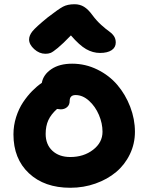

<svg xmlns="http://www.w3.org/2000/svg" viewBox="-20 -909 695 899"><path d="M192.9 -657.2Q164.1 -657.2 140.1 -679Q116.2 -700.7 116.2 -724.1Q116.2 -742.2 131.3 -761.7Q146.5 -781.2 204.1 -828.1Q253.4 -866.2 274.9 -877.7Q296.4 -889.2 329.1 -889.2Q354 -889.2 373.5 -877.2Q393.1 -865.2 412.1 -838.9Q431.6 -812.5 454.1 -792.2Q476.6 -772 490 -762.9Q503.4 -753.9 512.7 -741Q522 -728 522 -710Q522 -687 502.7 -674.1Q483.4 -661.1 448.2 -661.1Q414.6 -661.1 383.3 -679Q352.1 -696.8 312 -743.2Q273.9 -703.6 250.7 -684.6Q227.5 -665.5 217.3 -661.4Q207 -657.2 192.9 -657.2ZM309.1 -29.8Q188 -29.8 115.5 -97.7Q43 -165.5 43 -279.8Q43 -321.3 55.4 -360.6Q67.9 -399.9 88.1 -430.2Q108.4 -460.4 130.6 -482.9Q152.8 -505.4 175.8 -521Q182.6 -559.6 220.5 -585.2Q258.3 -610.8 317.9 -610.8Q379.9 -610.8 435.5 -583.5Q491.2 -556.2 529.3 -511.5Q567.4 -466.8 589.6 -409.2Q611.8 -351.6 611.8 -292Q611.8 -235.8 588.1 -186.8Q564.5 -137.7 523.7 -103.5Q482.9 -69.3 427.2 -49.6Q371.6 -29.8 309.1 -29.8ZM193.8 -282.2Q193.8 -232.4 225.3 -203.1Q256.8 -173.8 309.1 -173.8Q372.1 -173.8 416 -207.8Q460 -241.7 460 -292Q460 -331.5 443.1 -371.1Q426.3 -410.6 396.7 -437.3Q367.2 -463.9 334 -463.9Q306.2 -463.9 306.2 -436Q306.2 -418 294.2 -407.5Q282.2 -397 264.2 -397Q258.8 -397 247.1 -398.9Q218.8 -373.5 206.3 -346.2Q193.8 -318.8 193.8 -282.2Z"/></svg>

Font: Shantell Sans Irregular Bouncy
Style: Bold
Weight: 700
Designer: Stephen Nixon, Anya Danilova, Shantell Martin
Foundry: Arrow Type
Version: Version 1.006;[9816181b4]